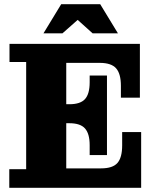

<svg xmlns="http://www.w3.org/2000/svg" viewBox="-20 -890 746 910"><path d="M24 0V-88H104V-596H25V-682H294V0ZM294 0V-92H649V0ZM405 -202Q405 -256 383 -281Q361 -306 309 -306H487V-155H405ZM294 -306V-396H487V-306ZM459 -92Q514 -92 536.5 -117.5Q559 -143 559 -201V-264H649V-92ZM309 -396Q361 -396 383 -420.5Q405 -445 405 -500V-532H487V-396ZM294 -592V-682H643V-592ZM553 -483Q553 -541 530 -566.5Q507 -592 453 -592H643V-427H553ZM186 -732 270 -870H455L539 -732H419L310 -830H387L276 -732Z"/></svg>

Font: Montagu Slab
Style: Bold
Weight: 700
Designer: Florian Karsten
Foundry: Florian Karsten
Version: Version 1.000